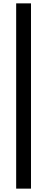

<svg xmlns="http://www.w3.org/2000/svg" viewBox="-20 -900 280 1140"><path d="M76 -880H164V220H76Z"/></svg>

Font: Lineal
Style: Regular
Weight: 400
Designer: Created by Frank Adebiaye with contributions from Anton Moglia & Ariel Martín Pérez
Created by Frank ADEBIAYE with FontF
Foundry: Velvetyne Type Foundry
Version: Version 2.000